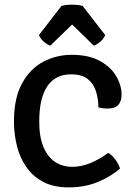

<svg xmlns="http://www.w3.org/2000/svg" viewBox="-20 -795 578 828"><path d="M404.4 -331.8Q404 -368.9 393.8 -401.6Q383.6 -434.4 358 -454.4Q332.4 -474.4 286.4 -474.4Q218.4 -474.4 183.8 -422.8Q149.2 -371.2 149.2 -270.7Q149.2 -203.9 167.6 -160.6Q185.9 -117.4 218 -96.5Q250.1 -75.6 291.5 -75.6Q330.4 -75.6 369.8 -91.7Q409.1 -107.8 446.6 -135.9Q458.1 -129.5 468.6 -117.8Q479.1 -106.1 486.9 -92.8Q494.7 -79.6 497.7 -68.2Q459.4 -34.4 402.9 -10.6Q346.4 13.1 276.4 13.1Q210.6 13.1 165.4 -11.1Q120.2 -35.4 92.5 -76.1Q64.8 -116.9 52.5 -167.6Q40.2 -218.3 40.2 -271.1Q40.2 -372 75 -435.4Q109.9 -498.9 166.6 -528.7Q223.3 -558.6 289 -558.6Q363.1 -558.6 410.7 -532.2Q458.3 -505.9 481.4 -466.1Q504.4 -426.4 504.4 -386.4Q504.4 -359.7 490.8 -343.3Q477.1 -326.9 443.5 -326.9Q433.6 -326.9 424.1 -328.3Q414.6 -329.6 404.4 -331.8ZM336.3 -769.5 433.8 -643.6Q426.5 -626.6 411.7 -614.4Q396.9 -602.2 384.3 -598.4L290.9 -689.4L197.3 -598.4Q184.7 -602.2 169.9 -614.4Q155.1 -626.6 147.8 -643.6L245.1 -769.5Q254.1 -772 266.1 -773.5Q278.2 -774.9 290.9 -774.9Q303.3 -774.9 315.3 -773.5Q327.3 -772 336.3 -769.5Z"/></svg>

Font: Signika SC
Style: Regular
Weight: 300
Designer: Anna Giedryś
Foundry: Anna Giedryś
Version: Version 2.000